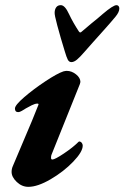

<svg xmlns="http://www.w3.org/2000/svg" viewBox="-20 -711 483 745"><path d="M25 -44Q25 -56 30 -67L104 -242L129 -304Q131 -309 125 -309Q116 -309 103 -302.5Q90 -296 80.5 -290.5Q71 -285 65 -281Q57 -276 50 -276Q38 -276 38 -290Q38 -303 74 -334Q110 -365 156 -395.5Q202 -426 226 -434Q234 -436 239 -436Q258 -436 275 -422.5Q292 -409 292 -393L290 -385L180 -111Q178 -107 178 -99Q178 -92 183 -92Q193 -92 228 -115.5Q263 -139 283 -159Q286 -162 287 -162Q293 -162 297 -157Q301 -152 301 -146Q301 -122 264 -83.5Q227 -45 176.5 -15.5Q126 14 90 14Q65 14 45 -5Q25 -24 25 -44ZM231 -513 216 -563Q199 -622 194 -646Q192 -656 192 -661Q192 -674 198 -682.5Q204 -691 216 -691Q232 -691 248 -656Q263 -624 286 -589Q289 -585 291 -585Q294 -585 298 -589Q340 -625 358 -639L379 -657Q419 -691 432 -691Q437 -691 440 -687.5Q443 -684 443 -678Q443 -664 428 -646Q409 -623 381.5 -592.5Q354 -562 339 -545L309 -511Q290 -489 278.5 -479.5Q267 -470 257 -470Q248 -470 243 -479.5Q238 -489 231 -513Z"/></svg>

Font: EB Garamond ExtraBold
Style: Italic
Weight: 800
Italic angle: -17.2°
Designer: Georg Duffner and Octavio Pardo
Foundry: Georg Duffner
Version: Version 1.000